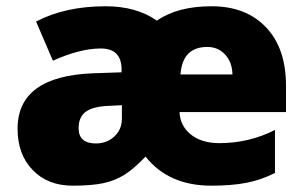

<svg xmlns="http://www.w3.org/2000/svg" viewBox="-20 -583 975 613"><path d="M316.9 -563Q415.5 -563 481 -517.1Q546.4 -563 655.8 -563Q765.1 -563 829.1 -496.1Q893.1 -429.2 893.1 -309.1V-225.1H553.2Q555.2 -180.7 589.6 -153.3Q624 -126 680.2 -126Q774.9 -126 857.9 -168V-30.8Q813.5 -8.3 766.6 0.7Q719.7 9.8 654.8 9.8Q518.1 9.8 444.8 -83Q405.8 -42.5 376 -24.2Q346.2 -5.9 309.1 2Q272 9.8 211.9 9.8Q132.8 9.8 84.5 -40Q36.1 -89.8 36.1 -171.9Q36.1 -340.3 278.8 -349.1L368.2 -352.1V-360.8Q368.2 -428.2 301.8 -428.2Q235.4 -428.2 148.9 -389.2L95.2 -514.2Q188 -563 316.9 -563ZM642.1 -433.1Q562.5 -433.1 556.2 -345.2H722.2Q721.2 -384.8 698.7 -408.9Q676.3 -433.1 642.1 -433.1ZM231 -173.8Q231 -125 286.1 -125Q320.8 -125 345 -147.2Q369.1 -169.4 369.1 -204.1V-247.1L328.1 -245.1Q276.9 -243.2 253.9 -226.3Q231 -209.5 231 -173.8Z"/></svg>

Font: Open Sans Hebrew Extra Bold
Style: Regular
Weight: 800
Foundry: Ascender Corporation, Yanek Iontef
Version: Version 2.001;PS 002.001;hotconv 1.0.70;makeotf.lib2.5.58329